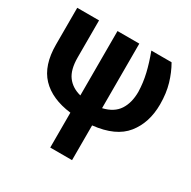

<svg xmlns="http://www.w3.org/2000/svg" viewBox="-168 -691 1081 1087"><g transform="rotate(30 372.5 -147.0)"><path d="M439 -528.3V-106.4Q509.3 -123 540 -170.2Q570.8 -217.3 570.8 -289.1Q569.3 -347.7 555.7 -405.5Q542 -463.4 517.6 -528.3H649.9Q678.2 -479.5 695.6 -420.4Q712.9 -361.3 712.9 -289.1Q712.9 -168.9 648.9 -89.1Q585 -9.3 439 6.3V233.4H296.4V5.4Q168.5 -10.3 100.8 -81.3Q33.2 -152.3 33.2 -288.1V-528.3H175.8V-286.6Q175.8 -206.5 207 -164.3Q238.3 -122.1 296.4 -107.4V-528.3Z"/></g></svg>

Font: Roboto Web
Style: Bold
Weight: 700
Designer: Google
Version: Version 1.200310; 2013